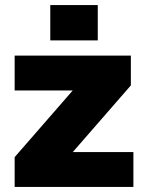

<svg xmlns="http://www.w3.org/2000/svg" viewBox="-20 -740 586 760"><path d="M38 0H508V-138H268L498 -402V-520H38V-382H268L38 -118ZM179 -580H367V-720H179Z"/></svg>

Font: Aspekta 900
Style: Regular
Weight: 900
Designer: Ivo Dolenc
Version: Version 2.000